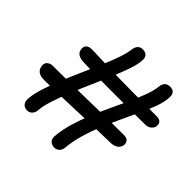

<svg xmlns="http://www.w3.org/2000/svg" viewBox="-235 -1037 1423 1423"><g transform="rotate(45 477.0 -325.5)"><path d="M188 112Q162 111 146.5 92.5Q131 74 135 38Q139 -10 160 -76Q181 -142 212 -218Q243 -294 277.5 -372Q312 -450 343.5 -523Q375 -596 395.5 -656.5Q416 -717 420 -756Q424 -785 438.5 -800Q453 -815 475 -815Q507 -816 522 -798.5Q537 -781 532 -746Q529 -706 508 -645Q487 -584 456 -510Q425 -436 390 -357Q355 -278 324 -201Q293 -124 271.5 -57Q250 10 247 60Q243 84 227 98.5Q211 113 188 112ZM120 -137Q87 -137 68 -147.5Q49 -158 41.5 -175Q34 -192 34 -209Q35 -231 51.5 -244Q68 -257 91 -257Q210 -257 336.5 -259.5Q463 -262 588.5 -264.5Q714 -267 828 -267Q854 -267 867 -255.5Q880 -244 881 -221Q881 -206 872 -191Q863 -176 844.5 -166.5Q826 -157 797 -156Q719 -155 630.5 -152Q542 -149 451.5 -145.5Q361 -142 276 -139.5Q191 -137 120 -137ZM527 164Q498 163 482.5 146Q467 129 471 95Q477 27 499 -46.5Q521 -120 552 -195Q583 -270 617 -342.5Q651 -415 681.5 -481.5Q712 -548 732.5 -605Q753 -662 757 -706Q760 -732 774 -747Q788 -762 814 -763Q844 -764 859 -746.5Q874 -729 868 -684Q864 -644 844 -589Q824 -534 793.5 -469Q763 -404 729.5 -332Q696 -260 665 -185Q634 -110 612.5 -35Q591 40 585 112Q582 136 565 150.5Q548 165 527 164ZM880 -433Q704 -433 548 -432Q392 -431 239 -437Q205 -438 186 -447.5Q167 -457 160 -471.5Q153 -486 153 -500Q153 -522 167 -535Q181 -548 209 -548Q229 -548 251 -547.5Q273 -547 304.5 -545.5Q336 -544 383 -542.5Q430 -541 500 -539.5Q570 -538 668.5 -537.5Q767 -537 901 -537Q951 -537 953 -495Q954 -470 934.5 -451.5Q915 -433 880 -433Z"/></g></svg>

Font: Shantell Sans Medium
Style: Italic
Weight: 500
Italic angle: -11°
Designer: Stephen Nixon, Anya Danilova, Shantell Martin
Foundry: Arrow Type
Version: Version 1.011;[c5ecc13dd]